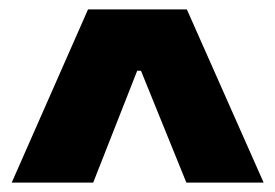

<svg xmlns="http://www.w3.org/2000/svg" viewBox="-20 -676 588 410"><path d="M5 -286 168 -656H379L543 -286H378L281 -525H273L179 -286Z"/></svg>

Font: Bricolage Grotesque 36pt ExtraBold
Style: Regular
Weight: 800
Designer: Mathieu Triay
Foundry: Atelier Triay
Version: Version 1.000;gftools[0.9.30]